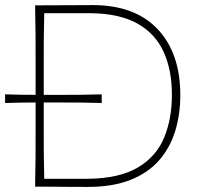

<svg xmlns="http://www.w3.org/2000/svg" viewBox="-30 -734 789 755"><path d="M108 0Q109.5 -61 109.8 -117Q110 -173 110 -238V-331Q82 -331 52 -330.5Q22 -330 -10 -329V-363Q22 -362 52 -361.5Q82 -361 110 -361V-475Q110 -540.5 109.8 -596.5Q109.5 -652.5 108 -713Q179.5 -713 229.5 -713.5Q279.5 -714 334 -714Q500.5 -714 589.8 -619.5Q679 -525 679 -360Q679 -284.5 659 -219Q639 -153.5 596 -104Q553 -54.5 483.5 -26.8Q414 1 315 1Q275.5 1 243 0.8Q210.5 0.5 178.5 0.2Q146.5 0 108 0ZM144 -31H316Q440.5 -32.5 512.8 -75.8Q585 -119 615.5 -193Q646 -267 646 -361Q646 -458.5 613.5 -530Q581 -601.5 511 -641Q441 -680.5 329 -682H144Q142.5 -631 142.2 -581.5Q142 -532 142 -475V-361Q146 -361 149.8 -361Q153.5 -361 157 -361H203Q240 -361 282.2 -361.2Q324.5 -361.5 370 -363V-329Q324.5 -330.5 282.2 -330.8Q240 -331 203 -331H157Q153.5 -331 149.8 -331Q146 -331 142 -331V-238Q142 -181 142.2 -131.5Q142.5 -82 144 -31Z"/></svg>

Font: Commissioner Flair Thin
Style: Regular
Weight: 100
Designer: Kostas Bartsokas
Foundry: Kostas Bartsokas
Version: Version 1.000; ttfautohint (v1.8.3)